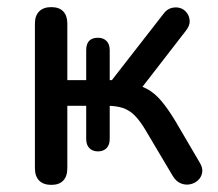

<svg xmlns="http://www.w3.org/2000/svg" viewBox="-20 -512 612 539"><path d="M124 7Q102 7 90 -5Q78 -17 78 -40V-446Q78 -468 90 -480Q102 -492 124 -492Q146 -492 157.5 -480Q169 -468 169 -446V-287H222V-371Q222 -406 255 -406Q270 -406 279 -397Q288 -388 288 -371V-287H294L438 -472Q448 -486 461 -489.5Q474 -493 485.5 -489.5Q497 -486 504.5 -476Q512 -466 512.5 -453Q513 -440 502 -426L365 -249L343 -277Q371 -274 392.5 -262.5Q414 -251 433 -228.5Q452 -206 473 -171L541 -55Q550 -40 547.5 -27Q545 -14 535.5 -5.5Q526 3 513 5.5Q500 8 487 2.5Q474 -3 465 -18L389 -146Q373 -173 358 -188Q343 -203 324.5 -209Q306 -215 280 -215H268L288 -226V-122Q288 -105 279 -96Q270 -87 255 -87Q240 -87 231 -96Q222 -105 222 -122V-215H169V-40Q169 -17 157.5 -5Q146 7 124 7Z"/></svg>

Font: Nunito Medium
Style: Regular
Weight: 500
Designer: Vernon Adams
Foundry: Vernon Adams
Version: Version 3.601